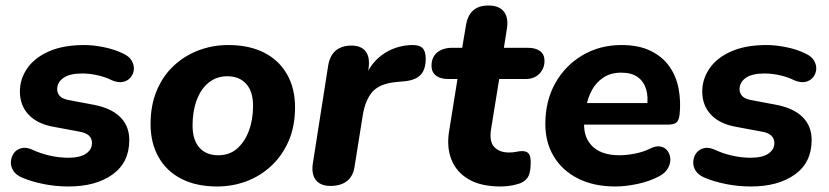

<svg xmlns="http://www.w3.org/2000/svg" viewBox="-20 -664 3002 695"><path d="M228 11Q181 11 137 2Q93 -7 60 -21Q37 -31 27.5 -47Q18 -63 19.5 -80Q21 -97 30.5 -110Q40 -123 57 -127.5Q74 -132 95 -123Q127 -108 161 -100.5Q195 -93 227 -93Q270 -93 291.5 -108Q313 -123 313 -146Q313 -163 301.5 -173.5Q290 -184 265 -188L174 -205Q116 -215 84 -248.5Q52 -282 52 -333Q52 -378 78.5 -416.5Q105 -455 157 -478Q209 -501 285 -501Q318 -501 357 -493Q396 -485 426 -470Q448 -460 457 -444Q466 -428 464.5 -412Q463 -396 452.5 -383.5Q442 -371 425 -367.5Q408 -364 386 -373Q362 -385 333.5 -391.5Q305 -398 277 -398Q232 -398 209.5 -382Q187 -366 187 -341Q187 -327 196.5 -316.5Q206 -306 228 -302L318 -285Q382 -273 415 -240.5Q448 -208 448 -157Q448 -76 387.5 -32.5Q327 11 228 11Z M766 11Q690 11 636 -17Q582 -45 553.5 -96Q525 -147 525 -215Q525 -283 547.5 -336.5Q570 -390 609.5 -426.5Q649 -463 699.5 -482Q750 -501 806 -501Q882 -501 936 -473.5Q990 -446 1019 -395Q1048 -344 1048 -276Q1048 -207 1025 -154Q1002 -101 962.5 -64Q923 -27 872.5 -8Q822 11 766 11ZM770 -102Q810 -102 837.5 -125.5Q865 -149 880.5 -189.5Q896 -230 896 -281Q896 -333 871 -360.5Q846 -388 803 -388Q764 -388 735.5 -365Q707 -342 692 -301.5Q677 -261 677 -210Q677 -158 701.5 -130Q726 -102 770 -102Z M1176 9Q1139 9 1122.5 -13.5Q1106 -36 1113 -76L1168 -427Q1174 -463 1195.5 -481Q1217 -499 1252 -499Q1288 -499 1304 -477.5Q1320 -456 1314 -415L1306 -371H1297Q1316 -430 1361.5 -464Q1407 -498 1467 -501Q1497 -502 1509 -490.5Q1521 -479 1521 -452Q1521 -412 1502.5 -393Q1484 -374 1446 -370L1413 -367Q1354 -361 1328 -331.5Q1302 -302 1293 -246L1264 -64Q1259 -27 1236.5 -9Q1214 9 1176 9Z M1792 11Q1721 11 1676.5 -15Q1632 -41 1614 -86.5Q1596 -132 1606 -191L1636 -378H1602Q1574 -378 1558 -390.5Q1542 -403 1542 -426Q1542 -457 1562.5 -474Q1583 -491 1617 -491H1653L1667 -574Q1673 -609 1693 -626.5Q1713 -644 1748 -644Q1787 -644 1804 -622Q1821 -600 1815 -561L1804 -491H1890Q1919 -491 1935 -479Q1951 -467 1951 -444Q1951 -416 1932.5 -397Q1914 -378 1882 -378H1787L1758 -199Q1750 -152 1769 -132Q1788 -112 1822 -112Q1839 -112 1849 -114.5Q1859 -117 1870 -117Q1886 -117 1893.5 -108.5Q1901 -100 1901 -76Q1901 -34 1887.5 -18Q1874 -2 1851 3Q1838 7 1822 9Q1806 11 1792 11Z M2207 11Q2130 11 2073 -17.5Q2016 -46 1985 -97Q1954 -148 1954 -215Q1954 -299 1990 -363Q2026 -427 2088.5 -464Q2151 -501 2230 -501Q2292 -501 2335 -480Q2378 -459 2403 -423.5Q2428 -388 2436.5 -342.5Q2445 -297 2440 -249Q2437 -226 2427 -219.5Q2417 -213 2400 -213H2076L2087 -291H2338L2322 -277Q2327 -313 2319 -340.5Q2311 -368 2289 -384.5Q2267 -401 2229 -401Q2191 -401 2164.5 -383.5Q2138 -366 2123 -338.5Q2108 -311 2102 -278L2097 -243Q2086 -177 2119.5 -139.5Q2153 -102 2222 -102Q2248 -102 2278.5 -108Q2309 -114 2333 -126Q2355 -137 2371.5 -133.5Q2388 -130 2397 -117Q2406 -104 2406.5 -87.5Q2407 -71 2397.5 -54.5Q2388 -38 2368 -27Q2333 -8 2289 1.5Q2245 11 2207 11Z M2698 11Q2651 11 2607 2Q2563 -7 2530 -21Q2507 -31 2497.5 -47Q2488 -63 2489.5 -80Q2491 -97 2500.5 -110Q2510 -123 2527 -127.5Q2544 -132 2565 -123Q2597 -108 2631 -100.5Q2665 -93 2697 -93Q2740 -93 2761.5 -108Q2783 -123 2783 -146Q2783 -163 2771.5 -173.5Q2760 -184 2735 -188L2644 -205Q2586 -215 2554 -248.5Q2522 -282 2522 -333Q2522 -378 2548.5 -416.5Q2575 -455 2627 -478Q2679 -501 2755 -501Q2788 -501 2827 -493Q2866 -485 2896 -470Q2918 -460 2927 -444Q2936 -428 2934.5 -412Q2933 -396 2922.5 -383.5Q2912 -371 2895 -367.5Q2878 -364 2856 -373Q2832 -385 2803.5 -391.5Q2775 -398 2747 -398Q2702 -398 2679.5 -382Q2657 -366 2657 -341Q2657 -327 2666.5 -316.5Q2676 -306 2698 -302L2788 -285Q2852 -273 2885 -240.5Q2918 -208 2918 -157Q2918 -76 2857.5 -32.5Q2797 11 2698 11Z"/></svg>

Font: Nunito ExtraLight ExtraBold
Style: Italic
Weight: 800
Italic angle: -9°
Version: Version 3.602